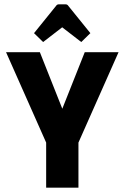

<svg xmlns="http://www.w3.org/2000/svg" viewBox="-20 -866 574 886"><path d="M240 -295 371 -625H527L342 -208V0H193V-208L8 -625H164L295 -295ZM179 -672 137 -713 238 -838Q243 -846 251 -846H283Q291 -846 296 -838L397 -713L355 -672L267 -740Z"/></svg>

Font: Changa SemiBold
Style: Regular
Weight: 600
Designer: Eduardo Rodriguez Tunni
Foundry: Eduardo Rodriguez Tunni
Version: Version 3.002; ttfautohint (v1.8.2)